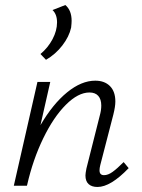

<svg xmlns="http://www.w3.org/2000/svg" viewBox="-20 -739 567 764"><path d="M141 -524Q171 -549 189 -583Q207 -617 207 -650Q207 -682 189 -699L240 -719Q265 -698 265 -656Q265 -647 263 -629Q255 -593 228 -558Q201 -523 163 -501ZM492 -70Q420 5 368 5Q345 5 332.5 -6.5Q320 -18 320 -41Q320 -49 324 -69L377 -279Q383 -300 383 -319Q383 -344 371 -357.5Q359 -371 336 -371Q291 -371 242 -322Q193 -273 152 -188.5Q111 -104 88 -3L87 0H35L129 -413H180L141 -241Q190 -325 247 -371.5Q304 -418 359 -418Q396 -418 417.5 -396.5Q439 -375 439 -335Q439 -315 431 -283L379 -82Q376 -70 376 -61Q376 -42 394 -42Q410 -42 428 -55Q446 -68 472 -94Z"/></svg>

Font: Ysabeau Semilight
Style: Italic
Weight: 300
Italic angle: -12°
Designer: Christian Thalmann (Catharsis Fonts)
Version: Version 0.003